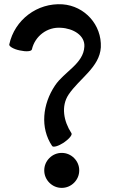

<svg xmlns="http://www.w3.org/2000/svg" viewBox="-20 -678 550 933"><path d="M135 -438C150 -503 210 -548 276 -543C336 -540 393 -506 390 -452C386 -368 292 -330 247 -262C187 -172 174 -57 233 31C238 40 264 32 290 15C316 -3 333 -23 327 -31C289 -89 276 -162 313 -218C366 -297 464 -351 470 -448C475 -557 392 -649 284 -657C161 -665 51 -582 25 -462C23 -453 46 -439 76 -433C107 -426 133 -428 135 -438ZM365 150C365 127 356 106 340 90C324 74 303 65 280 65C257 65 236 74 220 90C204 106 195 127 195 150C195 173 204 194 220 210C236 226 257 235 280 235C303 235 324 226 340 210C356 194 365 173 365 150Z"/></svg>

Font: Nupuram SemiBold
Style: Regular
Weight: 600
Designer: Santhosh Thottingal (santhosh.thottingal@gmail.com)
Foundry: SMC
Version: Version 1.000